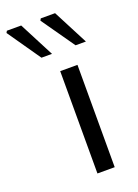

<svg xmlns="http://www.w3.org/2000/svg" viewBox="-227 -797 614 857"><g transform="rotate(-20 80.5 -368.5)"><path d="M82 0V-486H164V0ZM24 -571 -85 -728 -80 -737H-12L74 -571ZM186 -571 76 -728 81 -737H149L235 -571Z"/></g></svg>

Font: Source Sans 3
Style: Regular
Weight: 400
Designer: Paul D. Hunt
Foundry: Adobe
Version: Version 3.046;hotconv 1.0.118;makeotfexe 2.5.65603